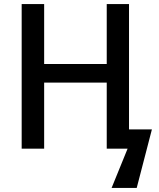

<svg xmlns="http://www.w3.org/2000/svg" viewBox="-20 -734 783 948"><path d="M617 -95V-714H507V-418H198V-714H87V0H198V-326H507V0H610L531 194H655L730 -95Z"/></svg>

Font: Noto Sans Thai Medium
Style: Regular
Weight: 500
Designer: Monotype Design Team
Foundry: Monotype Imaging Inc.
Version: Version 1.901